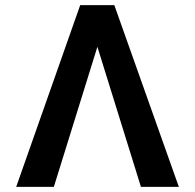

<svg xmlns="http://www.w3.org/2000/svg" viewBox="-20 -727 759 747"><path d="M358.9 -544.9 189.5 0H43L292 -707H424.8L675.8 0H528.3Z"/></svg>

Font: Pretendard GOV SemiBold
Style: Regular
Weight: 600
Designer: Base glyphs from Inter by Rasmus Andersson; Hangeul glyphs from Noto Sans CJK(Source Han Sans) by Jang Soo-young and Kan
Foundry: Kil Hyung-jin
Version: Version 1.309